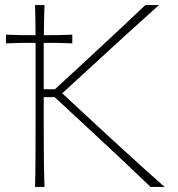

<svg xmlns="http://www.w3.org/2000/svg" viewBox="-20 -733 698 753"><path d="M117.5 0Q119 -61 119.2 -117Q119.5 -173 119.5 -238V-475Q119.5 -499 119.5 -521.2Q119.5 -543.5 119.5 -565Q93.5 -565 64.2 -564.8Q35 -564.5 3.5 -563V-597Q35 -595.5 64.2 -595.2Q93.5 -595 119.5 -595Q119 -624 118.8 -653.2Q118.5 -682.5 117.5 -713H154.5Q153.5 -682.5 152.8 -653.2Q152 -624 152 -595Q177 -595 205 -595.2Q233 -595.5 263.5 -597V-563Q233 -564.5 205 -564.8Q177 -565 151.5 -565Q151.5 -543.5 151.5 -521.2Q151.5 -499 151.5 -475V-383H195.5L339 -515.5Q389.5 -562 438 -607.5Q486.5 -653 550 -713H603.5Q539.5 -656 480.5 -602.2Q421.5 -548.5 363.5 -495L224 -367L380 -222.5Q418.5 -187.5 462.2 -147Q506 -106.5 548.8 -68.2Q591.5 -30 625.5 0H570.5Q513 -55 462.2 -102.8Q411.5 -150.5 362.5 -196L194.5 -352H151.5V-238Q151.5 -173 152 -117Q152.5 -61 154.5 0Z"/></svg>

Font: Commissioner Flair Thin
Style: Regular
Weight: 100
Designer: Kostas Bartsokas
Foundry: Kostas Bartsokas
Version: Version 1.000; ttfautohint (v1.8.3)